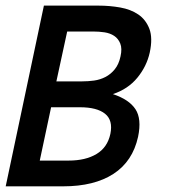

<svg xmlns="http://www.w3.org/2000/svg" viewBox="-44 -657 610 677"><path d="M442.9 -174.8Q423.8 -87.9 356 -43.9Q288.1 0 179.2 0H-23.9L110.8 -637.2H303.2Q342.8 -637.2 379.9 -630.6Q417 -624 443.6 -606Q470.2 -587.9 482.7 -555.4Q495.1 -522.9 483.9 -471.2Q473.1 -422.9 440.2 -382.8Q407.2 -342.8 354 -325.2Q411.1 -306.2 433.6 -272Q456.1 -237.8 442.9 -174.8ZM380.9 -458Q387.2 -485.8 380.1 -503.4Q373 -521 358.6 -530.5Q344.2 -540 324.7 -543Q305.2 -545.9 284.2 -545.9H192.9L154.8 -370.1H246.1Q267.1 -370.1 288.1 -373Q309.1 -376 327.6 -385.5Q346.2 -395 360.6 -412.6Q375 -430.2 380.9 -458ZM345.2 -185.1Q355 -232.9 326.4 -255.9Q297.9 -278.8 237.8 -278.8H136.2L96.2 -90.8H198.2Q257.8 -90.8 296.4 -114Q335 -137.2 345.2 -185.1Z"/></svg>

Font: Anonymous Pro
Style: Bold Italic
Weight: 700
Italic angle: -12°
Monospace: yes
Designer: Mark Simonson
Version: Version 1.003